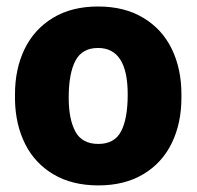

<svg xmlns="http://www.w3.org/2000/svg" viewBox="-20 -558 602 588"><path d="M25.9 -269Q25.9 -347.2 55.4 -408Q85 -468.8 142.3 -503.4Q199.7 -538.1 280.3 -538.1Q361.3 -538.1 418.9 -503.4Q476.6 -468.8 506.1 -408Q535.6 -347.2 535.6 -269V-258.8Q535.6 -180.7 506.1 -119.9Q476.6 -59.1 419.2 -24.7Q361.8 9.8 281.2 9.8Q201.2 9.8 144 -23.9Q86.9 -57.6 57.1 -116.9Q27.3 -176.3 25.9 -252.4ZM281.2 -117.2Q330.6 -117.2 350.8 -155.8Q371.1 -194.3 371.1 -269Q371.1 -411.1 280.3 -411.1Q231.4 -411.1 210.9 -371.8Q190.4 -332.5 190.4 -258.8Q190.4 -192.9 210.9 -155Q231.4 -117.2 281.2 -117.2Z"/></svg>

Font: Mardoto Black
Style: Regular
Weight: 900
Designer: Christian Robertson, Vahan Hovhannisyan
Foundry: Google
Version: Version 1.000